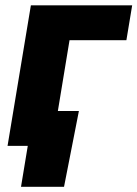

<svg xmlns="http://www.w3.org/2000/svg" viewBox="-20 -556 524 732"><path d="M483.9 -535.6 461.9 -402.8H245.1L178.7 0H8.8L97.7 -535.6ZM60.1 156.2 85.9 0H41.5L63.5 -132.8H280.8L224.1 156.2Z"/></svg>

Font: Inter 20pt ExtraBold
Style: Italic
Weight: 800
Italic angle: -9.3988°
Version: Version 4.001;git-66647c0bb